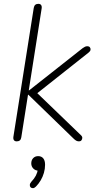

<svg xmlns="http://www.w3.org/2000/svg" viewBox="-20 -731 508 1001"><path d="M67 6Q57 6 52.5 -0.5Q48 -7 50 -19L156 -690Q158 -701 164 -706Q170 -711 180 -711Q190 -711 194.5 -704.5Q199 -698 197 -686L130 -260H132L411 -480Q418 -485 423.5 -487.5Q429 -490 436 -490Q444 -490 448.5 -484.5Q453 -479 452 -471.5Q451 -464 442 -457L149 -225L155 -264L401 -27Q409 -20 409 -12.5Q409 -5 404.5 0.5Q400 6 392 6Q384 6 377.5 2.5Q371 -1 362 -10L128 -237H126L91 -15Q88 6 67 6ZM167 242Q159 250 151.5 250Q144 250 139.5 245.5Q135 241 135.5 233Q136 225 143 217Q159 200 167 184.5Q175 169 178 150L183 159Q165 159 154 148Q143 137 143 121Q143 104 153 93.5Q163 83 179 83Q196 83 205.5 94.5Q215 106 215 128Q215 149 209 170Q203 191 192 209.5Q181 228 167 242Z"/></svg>

Font: Nunito ExtraLight
Style: Italic
Weight: 200
Italic angle: -9°
Designer: Vernon Adams
Foundry: Vernon Adams
Version: Version 3.602